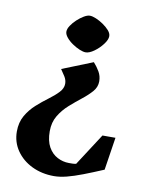

<svg xmlns="http://www.w3.org/2000/svg" viewBox="-76 -520 568 752"><g transform="rotate(10 208.0 -144.5)"><path d="M267.5 -289Q281.1 -273.9 291.2 -256.6Q301.2 -239.4 301.2 -218.3Q301.2 -195.9 285.4 -177.6Q269.5 -159.4 246.4 -141.3Q223.2 -123.1 199.6 -102.2Q176 -81.3 160.1 -54.8Q144.2 -28.3 144.2 7Q144.2 45.6 157.9 69.9Q171.6 94.1 193.6 105.5Q215.6 116.9 239.5 116.9Q247 116.9 254.1 116.8Q261.1 116.8 268.3 115L350.5 -12H402.2L382.1 118.3Q338.4 136.8 303.5 150.2Q268.6 163.6 241.1 170.6Q213.5 177.6 190.5 177.6Q142.3 177.6 102.9 158.6Q63.5 139.5 40.5 106Q17.5 72.5 17.5 30.4Q17.5 -5.8 33 -32.8Q48.5 -59.8 71.5 -80.4Q94.5 -101.1 117.5 -118Q140.5 -134.9 156 -151.4Q171.5 -167.9 171.5 -186Q171.5 -200.9 163.2 -214.2Q154.9 -227.5 145.8 -240.4ZM220.6 -465.6Q231 -465.6 245.7 -459.4Q260.5 -453.2 275.1 -443.1Q289.7 -433 299.5 -421.8Q309.2 -410.5 309.2 -399.4Q309.2 -385.6 295.1 -367Q281 -348.4 262 -334.8Q243 -321.3 228.7 -321.3Q219 -321.3 204.4 -327.3Q189.7 -333.4 174.9 -343.5Q160.1 -353.6 150.4 -365.6Q140.6 -377.5 140.6 -388.3Q140.6 -399.4 149.3 -412.4Q157.9 -425.5 170.9 -437.6Q183.9 -449.6 197.4 -457.6Q210.9 -465.6 220.6 -465.6Z"/></g></svg>

Font: Ancizar Serif Light
Style: Regular
Weight: 300
Designer: Cesar Puertas, Viviana Monsalve, Julian Moncada, Julian Prieto, Jose Castro, Felipe Aragon, Mariel Hernandez, Sara Alarc
Version: Version 8.100